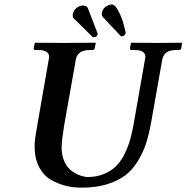

<svg xmlns="http://www.w3.org/2000/svg" viewBox="-20 -840 847 872"><path d="M638.2 -568.8Q640.1 -576.7 640.1 -582Q640.1 -612.8 590.8 -612.8H577.1Q570.3 -612.8 569.8 -621.1L575.2 -645L577.1 -646Q652.3 -645 690.9 -645Q690.9 -645 805.2 -646L807.1 -645L803.2 -621.1Q801.3 -613.3 793 -612.8H778.8Q724.6 -612.8 716.8 -568.8L668 -293Q658.2 -235.8 644.5 -192.4Q630.9 -148.9 606.4 -108.9Q582 -68.8 548.6 -43.5Q515.1 -18.1 465.1 -2.9Q415 12.2 350.1 12.2Q313 12.2 279.5 4.2Q246.1 -3.9 212.2 -22.9Q178.2 -42 157.7 -81.1Q137.2 -120.1 137.2 -174.8Q137.2 -201.7 143.1 -234.9L201.2 -568.8Q203.1 -576.7 203.1 -582Q203.1 -612.8 153.8 -612.8H140.1Q133.3 -612.8 132.8 -621.1L138.2 -645L140.1 -646Q237.3 -645 275.9 -645L413.1 -646L415 -645L410.2 -621.1Q408.2 -613.3 400.9 -612.8H387.2Q332 -612.8 324.2 -568.8L271 -268.1Q259.8 -198.2 259.8 -170.9Q259.8 -132.8 273.4 -104.5Q287.1 -76.2 307.1 -62.5Q327.1 -48.8 345.5 -42.5Q363.8 -36.1 378.9 -36.1Q420.9 -36.1 454.8 -51Q488.8 -65.9 510.5 -88.9Q532.2 -111.8 548.1 -145.5Q564 -179.2 572 -209Q580.1 -238.8 586.9 -275.9ZM329.1 -805.2Q344.2 -814.9 354 -814.9Q374 -814.9 378.9 -803.2L422.9 -689Q423.3 -687.5 423.8 -686Q423.8 -681.2 417 -673.8Q408.2 -670.9 407.2 -670.9Q402.3 -670.9 399.9 -672.9L314.9 -756.8Q310.1 -761.7 310.1 -770Q310.1 -771 310.5 -773.4Q311 -775.9 311 -776.9Q314.9 -795.4 329.1 -805.2ZM461.9 -811Q478 -819.8 486.8 -819.8Q502.9 -819.8 519 -787.8Q535.2 -755.9 543 -724.1L550.8 -691.9V-689Q548.8 -683.1 543 -678.2Q537.1 -675.3 535.2 -674.8Q530.3 -674.8 527.8 -676.8L446.8 -763.2Q440.9 -769 442.9 -782.2Q445.8 -799.8 461.9 -811Z"/></svg>

Font: Linux Libertine O
Style: Semibold Italic
Weight: 600
Italic angle: -11.5°
Designer: Philipp H. Poll
Foundry: Philipp H. Poll
Version: Version 5.1.2